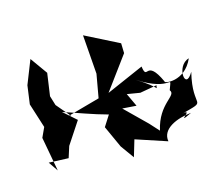

<svg xmlns="http://www.w3.org/2000/svg" viewBox="-138 -986 1423 1252"><g transform="rotate(-20 573.0 -359.5)"><path d="M225 -424 211 -490 246 -640 174 -762 97 -608 69 -485 107 -315 71 -252 93 -18 55 -86 187 -69 218 -143 329 -283 249 -367C343 -327 432 -283 531 -247L478 -178L532 -25L589 71L632 -38L836 50C828 -39 942 -73 1038 -74C901 -22 1081 -106 978 -87C1183 -124 1049 -86 1131 -325C1052 -212 1049 -396 1146 -413C1071 -276 934 -315 946 -325C879 -513 844 -359 838 -468L577 -380L761 -589L765 -656L549 -790L546 -525L504 -369L272 -326L296 -324ZM686 -332 772 -310 888 -320C873 -285 915 -294 771 -401C976 -240 1007 -369 958 -260C990 -211 862 -206 808 -34L757 -101L626 -254L720 -239Z"/></g></svg>

Font: Asimov Silicon
Style: Regular
Weight: 400
Designer: Google
Version: Version 2.000980; 2014